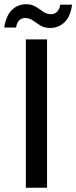

<svg xmlns="http://www.w3.org/2000/svg" viewBox="-49 -886 360 906"><path d="M73 0V-700H173V0ZM187 -754Q160 -754 141 -766Q122 -778 106 -789.5Q90 -801 69 -801Q53 -801 41.5 -790Q30 -779 27 -756H-29Q-21 -811 6.5 -838.5Q34 -866 74 -866Q101 -866 119.5 -854.5Q138 -843 154.5 -831Q171 -819 192 -819Q209 -819 220.5 -830.5Q232 -842 235 -864H291Q284 -809 256 -781.5Q228 -754 187 -754Z"/></svg>

Font: DM Sans 16pt Medium
Style: Regular
Weight: 500
Version: Version 4.004;gftools[0.9.30]